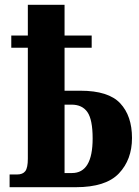

<svg xmlns="http://www.w3.org/2000/svg" viewBox="-20 -780 580 800"><path d="M20 0H296Q421 0 475.5 -57.5Q530 -115 530 -205Q530 -297 481 -349.5Q432 -402 315 -402H249V-581H362V-632H249V-760H96V-632H27V-581H96V-119Q96 -81 85.5 -67Q75 -53 51 -53H20ZM249 -59V-344H278Q323 -344 344.5 -312.5Q366 -281 366 -203Q366 -59 280 -59Z"/></svg>

Font: Noto Serif ExtraCondensed Extra
Style: Regular
Weight: 800
Width: 3
Designer: Monotype Design Team
Foundry: Monotype Imaging Inc.
Version: Version 1.002